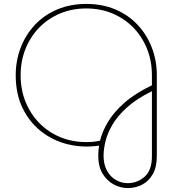

<svg xmlns="http://www.w3.org/2000/svg" viewBox="-20 -733 903 977"><path d="M631 224Q593 224 558.5 205.5Q524 187 502 150.5Q480 114 480 60Q480 48 481 34.5Q482 21 484 8Q402 20 326 1.5Q250 -17 190 -64Q130 -111 95 -183Q60 -255 60 -350Q60 -425 85.5 -491Q111 -557 158 -607Q205 -657 271.5 -685Q338 -713 419 -713Q501 -713 567 -685Q633 -657 680 -607Q727 -557 752.5 -491Q778 -425 778 -350V60Q778 117 757.5 153Q737 189 703.5 206.5Q670 224 631 224ZM629 199Q679 199 716 166Q753 133 753 63V-269Q676 -231 627.5 -187.5Q579 -144 553 -100Q527 -56 517 -15Q507 26 507 59Q507 104 524.5 135.5Q542 167 570 183Q598 199 629 199ZM419 -10Q439 -10 454 -11.5Q469 -13 489 -17Q500 -63 529 -112Q558 -161 612 -209Q666 -257 753 -299V-350Q753 -423 728 -485Q703 -547 658 -593Q613 -639 552 -664.5Q491 -690 419 -690Q347 -690 286 -664.5Q225 -639 180 -593Q135 -547 110 -485Q85 -423 85 -350Q85 -277 110 -215Q135 -153 180 -107Q225 -61 286 -35.5Q347 -10 419 -10Z"/></svg>

Font: MuseoModerno SemiBold Thin
Style: Regular
Weight: 250
Version: Version 1.001